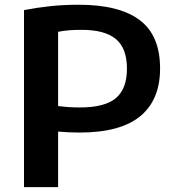

<svg xmlns="http://www.w3.org/2000/svg" viewBox="-20 -768 720 788"><path d="M78.5 0V-726.5Q132.5 -737 187.2 -742.8Q242 -748.5 304 -748.5Q469 -748.5 553 -685.8Q637 -623 637 -487Q637 -358 555.5 -291Q474 -224 306.5 -224Q283.5 -224 262.2 -225Q241 -226 218.5 -228V0ZM308 -327Q410 -327 455.5 -365.2Q501 -403.5 501 -486Q501 -570 455.5 -607.8Q410 -645.5 316 -645.5Q287.5 -645.5 264.2 -643.8Q241 -642 218.5 -637.5V-332.5Q240.5 -330 261.5 -328.5Q282.5 -327 308 -327Z"/></svg>

Font: Encode Sans SC SemiExpanded SemiBold
Style: Regular
Weight: 600
Width: 6
Designer: Multiple Designers
Foundry: Impallari Type
Version: Version 3.002